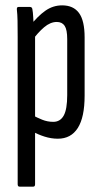

<svg xmlns="http://www.w3.org/2000/svg" viewBox="-20 -512 376 717"><path d="M196 6Q171 6 146 -2Q121 -10 102 -21L101 -82Q118 -73 137.5 -65Q157 -57 179 -57Q205 -57 218 -80.5Q231 -104 231 -157V-366Q231 -401 221.5 -415.5Q212 -430 192 -430Q168 -430 144.5 -410Q121 -390 98 -358L93 -416Q121 -452 149.5 -472Q178 -492 212 -492Q254 -492 275 -463.5Q296 -435 296 -372V-155Q296 -74 270.5 -34Q245 6 196 6ZM53 185Q46 185 46 176V-374Q46 -410 45.5 -434.5Q45 -459 43 -476Q42 -486 49 -486H92Q100 -486 101 -477Q103 -467 104 -448.5Q105 -430 106 -411L111 -387V176Q111 185 104 185Z"/></svg>

Font: Sofia Sans Extra Condensed
Style: Regular
Weight: 400
Designer: Botio Nikoltchev, Ani Petrova
Foundry: lettersoup
Version: Version 4.101